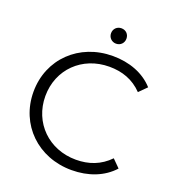

<svg xmlns="http://www.w3.org/2000/svg" viewBox="-155 -998 1029 1126"><g transform="rotate(20 359.5 -435.0)"><path d="M410 -780C438 -780 458 -801 458 -828C458 -856 438 -876 410 -876C383 -876 362 -856 362 -828C362 -801 383 -780 410 -780ZM418 6C522 6 614 -29 675 -97L628 -144C571 -85 501 -60 421 -60C252 -60 126 -184 126 -350C126 -517 252 -640 421 -640C501 -640 571 -616 628 -557L675 -604C614 -672 522 -706 419 -706C209 -706 52 -555 52 -350C52 -145 209 6 418 6Z"/></g></svg>

Font: Montserrat Z
Style: Regular
Weight: 400
Designer: Julieta Ulanovsky
Foundry: Julieta Ulanovsky
Version: Version 8.000